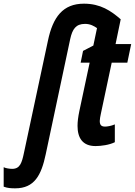

<svg xmlns="http://www.w3.org/2000/svg" viewBox="-138 -785 734 1045"><path d="M-55 240C49 240 87 169 111 54L244 -572C256 -627 275 -655 325 -655C354 -655 374 -643 390 -632L370 -537L314 -508L301 -444H350L294 -181C287 -147 284 -122 284 -100C284 -35 311 10 382 10C412 10 457 4 487 -11V-108C467 -99 444 -96 434 -96C413 -96 405 -105 405 -127C405 -137 408 -151 411 -166L470 -444H555L576 -545H491L519 -680C466 -726 409 -765 319 -765C204 -765 150 -692 123 -564L-7 44C-19 102 -29 134 -72 134C-85 134 -107 131 -118 125V231C-97 239 -77 240 -55 240Z"/></svg>

Font: Noto Sans ExtraCondensed
Style: Bold Italic
Weight: 700
Width: 2
Italic angle: -12°
Designer: Monotype Design Team
Foundry: Monotype Imaging Inc.
Version: Version 2.013